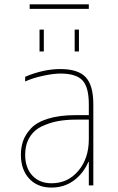

<svg xmlns="http://www.w3.org/2000/svg" viewBox="-20 -845 540 875"><path d="M115.2 -804.7V-825.2H384.8V-804.7ZM320.3 -610.4V-710H339.8V-610.4ZM160.2 -610.4V-710H179.7V-610.4ZM384.8 -107.4H382.8Q359.4 -53.7 315.9 -22Q272.5 9.8 214.8 9.8Q150.4 9.8 112.8 -31.2Q75.2 -72.3 75.2 -139.6Q75.2 -173.8 85.4 -203.1Q95.7 -232.4 121.6 -260.3Q147.5 -288.1 199.2 -304.2Q251 -320.3 325.2 -320.3H384.8V-370.1Q384.8 -447.3 356 -478.5Q327.1 -509.8 254.9 -509.8Q223.6 -509.8 175.8 -499.5Q127.9 -489.3 94.7 -473.6V-495.1Q177.7 -530.3 254.9 -530.3Q335.9 -530.3 370.6 -493.2Q405.3 -456.1 405.3 -370.1V0H384.8ZM384.8 -299.8H325.2Q281.2 -299.8 244.1 -293Q207 -286.1 171.4 -269.5Q135.7 -252.9 115.2 -219.7Q94.7 -186.5 94.7 -139.6Q94.7 -80.1 127.4 -44.9Q160.2 -9.8 214.8 -9.8Q289.1 -9.8 336.9 -66.4Q384.8 -123 384.8 -210Z"/></svg>

Font: Mgen+ 1m thin
Style: Regular
Weight: 100
Designer: [Source Han Sans]
Ryoko NISHIZUKA  (kana & ideographs); Paul D. Hunt (Latin, Greek & Cyrillic); Wenlong ZHANG  (bopomofo
Version: Version 1.059.20150602